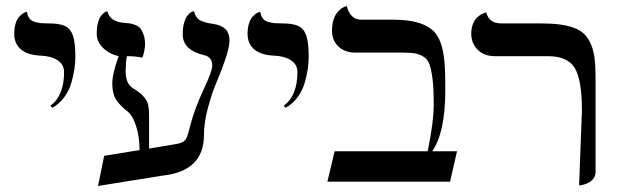

<svg xmlns="http://www.w3.org/2000/svg" viewBox="-20 -598 2034 632"><path d="M151.9 -243.2 146 -250Q190.9 -283.2 190.9 -360.8Q190.9 -385.3 169.9 -399.4Q148.9 -413.6 111.8 -415Q70.8 -417 48.8 -435.5Q26.9 -454.1 26.9 -486.8Q26.9 -505.4 31.2 -519.8Q35.6 -534.2 41.7 -541.3Q47.9 -548.3 54 -552.7Q60.1 -557.1 64.5 -558.1L68.8 -559.1Q70.8 -545.4 77.1 -537.1Q83.5 -528.8 95.5 -525.6Q107.4 -522.5 116 -521.7Q124.5 -521 140.1 -521Q176.3 -521 194.3 -512.2Q212.4 -503.4 220.2 -480.5Q228 -457.5 228 -411.1Q228 -392.1 225.1 -371.6Q222.2 -351.1 214.8 -325.4Q207.5 -299.8 191.2 -277.6Q174.8 -255.4 151.9 -243.2Z M549.3 -122.1Q567.4 -124.5 576.7 -128.4Q585.9 -132.3 590.8 -138.7Q595.7 -145 599.6 -159.4Q603.5 -173.8 607.9 -190.9Q612.3 -208 623.5 -239.5Q634.8 -271 651.4 -306.2Q678.7 -363.8 678.7 -381.8Q678.7 -409.7 653.3 -416Q581.5 -432.6 581.5 -484.9Q581.5 -505.4 585.4 -520.8Q589.4 -536.1 594.7 -543.5Q600.1 -550.8 605.5 -555.2Q610.8 -559.6 614.7 -560.5L618.7 -561Q623 -541.5 636 -532.7Q648.9 -523.9 683.6 -519Q735.4 -511.2 735.4 -465.8Q735.4 -442.9 722.2 -404.1Q709 -365.2 693.4 -328.9Q677.7 -292.5 664.6 -243.7Q651.4 -194.8 651.4 -153.8Q651.4 -34.7 515.6 -20L302.7 14.2L322.8 -85L439.5 -104Q439 -149.4 428 -183.1Q417 -216.8 402.3 -229Q373 -252 361.3 -271.2Q349.6 -290.5 349.6 -323.2Q349.6 -355.5 370.6 -413.1Q340.3 -419.9 319.3 -440.2Q298.3 -460.4 298.3 -486.8Q298.3 -506.3 302 -521.2Q305.7 -536.1 310.8 -543.2Q315.9 -550.3 321 -554.7Q326.2 -559.1 330.1 -560.1L333.5 -561Q341.3 -526.9 387.7 -522.9Q399.9 -522 406 -521.2Q412.1 -520.5 423.8 -516.4Q435.5 -512.2 441.4 -505.4Q447.3 -498.5 452.4 -484.6Q457.5 -470.7 457.5 -451.2Q457.5 -442.9 454.6 -429Q451.7 -415 448.7 -408.2Q426.8 -413.1 397.5 -413.1Q393.6 -389.2 393.6 -363.8Q393.6 -323.7 415.5 -309.1Q433.1 -297.9 439.7 -292.7Q446.3 -287.6 455.6 -276.9Q464.8 -266.1 467.8 -252.7Q470.7 -239.3 470.7 -219.2V-108.9Z M919.9 -243.2 914.1 -250Q959 -283.2 959 -360.8Q959 -385.3 938 -399.4Q917 -413.6 879.9 -415Q838.9 -417 816.9 -435.5Q794.9 -454.1 794.9 -486.8Q794.9 -505.4 799.3 -519.8Q803.7 -534.2 809.8 -541.3Q815.9 -548.3 822 -552.7Q828.1 -557.1 832.5 -558.1L836.9 -559.1Q838.9 -545.4 845.2 -537.1Q851.6 -528.8 863.5 -525.6Q875.5 -522.5 884 -521.7Q892.6 -521 908.2 -521Q944.3 -521 962.4 -512.2Q980.5 -503.4 988.3 -480.5Q996.1 -457.5 996.1 -411.1Q996.1 -392.1 993.2 -371.6Q990.2 -351.1 982.9 -325.4Q975.6 -299.8 959.2 -277.6Q942.9 -255.4 919.9 -243.2Z M1275.4 -533.2Q1377.4 -533.2 1413.6 -488.3Q1440.4 -455.1 1444.3 -376.5Q1445.8 -352.1 1445.8 -301.8Q1445.8 -162.1 1402.8 -100.1H1484.4L1461.4 0H1057.6L1081.5 -100.1H1387.7Q1407.7 -195.8 1407.7 -255.9Q1407.7 -303.7 1404.3 -333.5Q1400.9 -363.3 1395 -382.3Q1389.2 -401.4 1375.5 -410.4Q1361.8 -419.4 1346.7 -422.1Q1331.5 -424.8 1304.7 -424.8H1150.4Q1114.7 -424.8 1093.8 -445.1Q1072.8 -465.3 1072.8 -497.1Q1072.8 -517.1 1077.9 -533Q1083 -548.8 1090.1 -556.9Q1097.2 -564.9 1104 -570.3Q1111.8 -575.2 1116.7 -576.7L1121.6 -578.1Q1125.5 -559.1 1137.5 -546.1Q1149.4 -533.2 1168.5 -533.2Z M1886.2 12.2 1895.5 -233.9Q1895.5 -335.4 1871.8 -374.3Q1848.1 -413.1 1783.2 -413.1H1608.4Q1573.7 -413.1 1552.5 -434.3Q1531.2 -455.6 1531.2 -486.8Q1531.2 -504.4 1536.4 -518.1Q1541.5 -531.7 1548.8 -538.8Q1556.2 -545.9 1563 -550.3Q1570.8 -554.7 1575.7 -555.7L1580.6 -557.1Q1589.8 -521 1629.4 -521H1755.4Q1793 -521 1819.8 -517.8Q1846.7 -514.6 1868.2 -506.8Q1889.6 -499 1902.8 -486.3Q1916 -473.6 1924.8 -453.4Q1933.6 -433.1 1937 -407Q1940.4 -380.9 1940.4 -344.2V-33.2Q1940.4 -21.5 1934.8 -12.5Q1929.2 -3.4 1921.4 1Q1913.6 5.4 1905.8 8.3Q1897.9 11.2 1892.1 11.7Z"/></svg>

Font: Linux Biolinum
Style: Regular
Weight: 400
Designer: Philipp H. Poll
Foundry: Philipp H. Poll
Version: Version 0.6.4